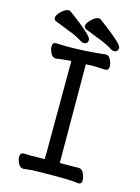

<svg xmlns="http://www.w3.org/2000/svg" viewBox="-132 -960 764 1046"><g transform="rotate(15 250.0 -437.0)"><path d="M67 -45Q67 -69 88 -69L128 -68L205 -69L206 -107L207 -623Q157 -620 123 -614H122Q102 -614 92 -635Q82 -656 82 -671Q82 -695 103 -695Q110 -695 128.5 -694Q147 -693 167 -693Q264 -693 381 -706Q398 -706 407.5 -685Q417 -664 417 -649Q417 -625 397 -625Q340 -628 325 -628L288 -626L290 -70Q384 -70 397 -71Q416 -71 426 -48Q435 -27 435 -12Q435 11 416 11H415Q380 5 294.5 5Q209 5 153 7Q108 12 107 12Q87 12 77 -9Q67 -30 67 -45ZM440 -758Q440 -746 433 -740.5Q426 -735 418 -735Q408 -735 400 -740Q370 -760 327.5 -776Q285 -792 239 -811Q229 -817 229 -827Q229 -837 239 -850.5Q249 -864 264 -875Q279 -886 289 -886Q299 -886 303 -883Q412 -803 434 -773Q440 -764 440 -758ZM270 -758Q270 -746 263 -740.5Q256 -735 248 -735Q238 -735 230 -740Q200 -760 157.5 -776Q115 -792 69 -811Q59 -817 59 -827Q59 -837 69 -850.5Q79 -864 94 -875Q109 -886 119 -886Q129 -886 133 -883Q242 -803 264 -773Q270 -764 270 -758Z"/></g></svg>

Font: Moon Stars Kai HW
Style: Bold
Weight: 700
Designer: GuiWonder
Version: Version 1.101